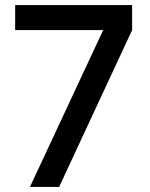

<svg xmlns="http://www.w3.org/2000/svg" viewBox="-20 -740 593 760"><path d="M214 0 503 -621V-720H40V-621H388.5L98.5 0Z"/></svg>

Font: Vela Sans SemBd
Style: Regular
Weight: 600
Designer: Principal design: Mikhail Sharanda - project Manrope.
Design modification: Ravid Balaliev
Foundry: Mikhail Sharanda
Version: Version 1.001